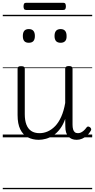

<svg xmlns="http://www.w3.org/2000/svg" viewBox="-20 -992 686 1387"><path d="M260 18Q216 18 181 0Q146 -18 126.5 -57.5Q107 -97 107 -161V-496Q107 -506 113 -510Q119 -514 132 -514Q146 -514 152.5 -510Q159 -506 159 -496V-167Q159 -123 170.5 -92.5Q182 -62 205.5 -46Q229 -30 266 -30Q296 -30 324.5 -42.5Q353 -55 378 -80.5Q403 -106 422 -148Q441 -190 451 -248V-497Q451 -506 457.5 -510.5Q464 -515 478 -515Q491 -515 497.5 -510.5Q504 -506 504 -497V-92Q504 -72 508 -58Q512 -44 520.5 -37Q529 -30 543 -30Q554 -30 564 -34.5Q574 -39 584.5 -48Q595 -57 605 -71Q610 -78 616.5 -78Q623 -78 631 -72Q637 -67 638.5 -60.5Q640 -54 636 -48Q625 -28 608.5 -13Q592 2 573 10Q554 18 534 18Q514 18 499.5 12Q485 6 474 -6Q463 -18 457.5 -35.5Q452 -53 452 -76L451 -133Q436 -90 413.5 -60.5Q391 -31 365 -14Q339 3 312 10.5Q285 18 260 18ZM188 -683Q166 -683 155.5 -695Q145 -707 145 -732Q145 -757 155.5 -769.5Q166 -782 188 -782Q210 -782 221 -769.5Q232 -757 232 -732Q232 -707 221 -695Q210 -683 188 -683ZM418 -683Q396 -683 385 -695Q374 -707 374 -732Q374 -757 385 -769.5Q396 -782 418 -782Q439 -782 450 -769.5Q461 -757 461 -732Q462 -707 450.5 -695Q439 -683 418 -683ZM169 -920Q158 -920 154 -927Q150 -934 150 -946Q150 -958 154 -965Q158 -972 169 -972H437Q448 -972 452 -965Q456 -958 456 -946Q456 -934 452 -927Q448 -920 437 -920ZM0 365H646V375H0ZM0 -20H646V0H0ZM0 -505H646V-500H0ZM0 -885H646V-875H0Z"/></svg>

Font: Playwrite IT Moderna Guides
Style: Regular
Weight: 400
Designer: Veronika Burian, José Scaglione
Foundry: TypeTogether
Version: Version 1.003